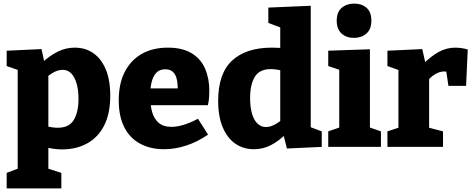

<svg xmlns="http://www.w3.org/2000/svg" viewBox="-20 -814 2626 1064"><path d="M17 230V144L99 113L78 140V-442L97 -420L17 -448V-533L210 -542L229 -455L211 -465Q257 -507 301.5 -528.5Q346 -550 394 -550Q453 -550 497 -519.5Q541 -489 566 -430Q591 -371 591 -284Q591 -185 557.5 -119Q524 -53 463.5 -19.5Q403 14 323 14Q300 14 276.5 10.5Q253 7 228 2L248 -16V140L232 116L320 144V230ZM300 -106Q363 -106 389 -149.5Q415 -193 415 -266Q415 -315 404.5 -351Q394 -387 375 -407Q356 -427 327 -427Q304 -427 280 -414.5Q256 -402 228 -378L248 -421V-85L228 -117Q269 -106 300 -106Z M889 13Q814 13 757 -17.5Q700 -48 669 -108.5Q638 -169 638 -258Q638 -350 671 -415Q704 -480 765 -515Q826 -550 910 -550Q991 -550 1042 -519Q1093 -488 1116.5 -433.5Q1140 -379 1140 -311Q1140 -292 1138.5 -272Q1137 -252 1132 -231H777V-324H989L965 -307Q966 -346 960 -373.5Q954 -401 938.5 -415.5Q923 -430 896 -430Q863 -430 845 -409.5Q827 -389 819.5 -356Q812 -323 812 -284Q812 -236 822 -197Q832 -158 858 -134.5Q884 -111 930 -111Q961 -111 998.5 -122.5Q1036 -134 1077 -156L1133 -68Q1073 -27 1011 -7Q949 13 889 13Z M1387 13Q1329 13 1284.5 -17.5Q1240 -48 1214.5 -108Q1189 -168 1189 -255Q1189 -407 1266.5 -478.5Q1344 -550 1486 -550Q1504 -550 1523.5 -549Q1543 -548 1563 -544L1533 -526V-673L1544 -658L1467 -687V-772L1702 -782V-93L1683 -116L1763 -86V0L1570 9L1548 -78L1566 -73Q1522 -30 1479 -8.5Q1436 13 1387 13ZM1454 -110Q1476 -110 1500.5 -122.5Q1525 -135 1552 -159L1533 -109V-459L1553 -420Q1512 -431 1480 -431Q1418 -431 1392 -388Q1366 -345 1366 -271Q1366 -222 1376 -186Q1386 -150 1406 -130Q1426 -110 1454 -110Z M2030 -97 2019 -111 2091 -86V0H1799V-86L1871 -111L1860 -97V-434L1870 -424L1799 -448V-533L2030 -541ZM1942 -604Q1899 -604 1872.5 -628.5Q1846 -653 1846 -699Q1846 -747 1873.5 -770.5Q1901 -794 1943 -794Q1984 -794 2011 -771Q2038 -748 2038 -699Q2038 -652 2010.5 -628Q1983 -604 1942 -604Z M2127 0V-86L2203 -111L2188 -87V-447L2206 -420L2127 -448V-533L2320 -542L2341 -449L2320 -454Q2366 -501 2410 -525.5Q2454 -550 2503 -550Q2535 -550 2572 -540L2563 -338H2465L2449 -446L2464 -414Q2459 -416 2453.5 -417Q2448 -418 2442 -418Q2415 -418 2388.5 -401Q2362 -384 2345 -360L2358 -404V-87L2339 -111L2435 -86V0Z"/></svg>

Font: Bitter Thin ExtraBold
Style: Regular
Weight: 800
Version: Version 3.020